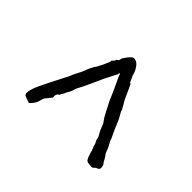

<svg xmlns="http://www.w3.org/2000/svg" viewBox="-96 -869 778 778"><g transform="rotate(45 293.0 -480.0)"><path d="M443.4 -435.5Q459 -403.3 459 -402.3Q460.9 -392.6 470.7 -377Q476.6 -367.2 480.5 -355.5Q484.4 -343.8 486.3 -341.8Q496.1 -329.1 498 -324.2Q504.9 -310.5 509.8 -305.7Q512.7 -301.8 513.7 -291Q514.6 -284.2 510.7 -280.3Q506.8 -276.4 502 -275.4Q499 -273.4 498 -273.4L494.1 -269.5Q489.3 -263.7 481.4 -263.7Q473.6 -264.6 464.8 -265.6Q454.1 -266.6 450.2 -275.4Q446.3 -284.2 445.3 -285.2Q444.3 -292 441.4 -296.9L438.5 -308.6Q437.5 -314.5 436.5 -314.5Q434.6 -316.4 434.6 -320.3Q434.6 -321.3 433.6 -323.2Q432.6 -325.2 431.6 -326.2L427.7 -339.8Q425.8 -345.7 424.8 -345.7Q424.8 -346.7 423.8 -347.7Q422.9 -348.6 422.9 -349.6Q421.9 -350.6 420.9 -353.5Q420.9 -356.4 419.9 -357.4Q418.9 -358.4 418.9 -361.3Q418.9 -364.3 418 -367.2Q417 -370.1 416 -371.1Q415 -372.1 414.1 -375L404.3 -392.6Q402.3 -396.5 402.3 -397.5L400.4 -402.3Q397.5 -409.2 392.6 -421.9L378.9 -441.4Q375 -447.3 367.2 -462.9Q361.3 -474.6 353.5 -489.3Q345.7 -503.9 341.8 -513.7Q336.9 -526.4 323.2 -555.7Q309.6 -585 304.7 -595.7Q299.8 -606.4 298.8 -611.3Q297.9 -614.3 296.9 -613.3Q295.9 -613.3 293.9 -609.4Q293 -607.4 293 -604.5Q293 -601.6 291 -600.6L265.6 -550.8Q253.9 -524.4 239.7 -493.7Q225.6 -462.9 220.2 -454.1Q214.8 -445.3 211.4 -432.6Q208 -419.9 198.2 -405.3Q196.3 -402.3 195.3 -398.4Q194.3 -394.5 191.4 -391.6Q188.5 -387.7 187.5 -384.8Q185.5 -379.9 183.6 -377.9L181.6 -376H180.7Q177.7 -376 174.8 -367.2Q172.9 -362.3 173.8 -358.4Q174.8 -354.5 172.9 -350.6V-349.6L170.9 -347.7H169.9Q168.9 -344.7 164.1 -339.8Q161.1 -335 156.2 -330.1Q149.4 -322.3 147.5 -312.5Q143.6 -295.9 138.7 -289.1Q122.1 -264.6 118.2 -268.6Q117.2 -269.5 95.7 -276.4Q89.8 -278.3 87.9 -281.2Q85 -286.1 85 -290Q85 -300.8 89.8 -315.9Q94.7 -331.1 102.5 -346.7Q110.4 -363.3 117.2 -377L129.9 -402.3L159.2 -459Q165 -475.6 174.3 -492.2Q183.6 -508.8 187 -519Q190.4 -529.3 198.2 -545.4Q206.1 -561.5 210.9 -566.4Q220.7 -584 222.7 -588.9Q228.5 -601.6 234.4 -615.2Q237.3 -624 235.4 -623.5Q233.4 -623 245.1 -634.8Q246.1 -635.7 246.1 -637.7Q247.1 -639.6 247.1 -640.6Q247.1 -641.6 248 -642.6Q253.9 -645.5 255.9 -648.4Q257.8 -650.4 257.8 -655.3Q257.8 -659.2 262.2 -666Q266.6 -672.9 272 -679.7Q277.3 -686.5 283.2 -691.9Q289.1 -697.3 293 -697.3Q309.6 -697.3 320.3 -683.6Q331.1 -669.9 335.9 -656.2Q339.8 -643.6 339.8 -642.6Q343.8 -635.7 346.7 -627.9Q354.5 -608.4 354.5 -614.7Q354.5 -621.1 364.3 -599.6Q374 -578.1 380.4 -563.5Q386.7 -548.8 394.5 -537.1Q404.3 -519.5 406.2 -516.6Q409.2 -506.8 413.1 -500Q416 -496.1 425.8 -476.6Q428.7 -469.7 443.4 -435.5Z"/></g></svg>

Font: ToneOZ-YinPZ-Tsuipita-TC
Style: Regular
Weight: 400
Designer: ÂÆ£ÂøóÂáåJeffrey Xuan(jeffreyx@gmail.com, ToneOZ.com) ÈòøÂù§(cjkFonts)
Foundry: ToneOZ
Version: Version 0.24071